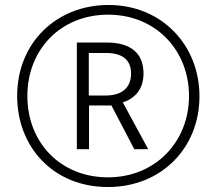

<svg xmlns="http://www.w3.org/2000/svg" viewBox="-20 -743 871 772"><path d="M414 9C628 9 782 -147 782 -356C782 -561 631 -723 416 -723C209 -723 49 -573 49 -357C49 -152 194 9 414 9ZM414 -30C223 -30 90 -170 90 -357C90 -544 224 -684 415 -684C606 -684 740 -541 740 -357C740 -174 606 -30 414 -30ZM289 -143H338V-319H428L520 -143H576L474 -331C523 -348 557 -384 557 -448C557 -533 501 -572 409 -572H289ZM405 -359H337V-530H406C469 -530 507 -505 507 -447C507 -386 465 -359 405 -359Z"/></svg>

Font: Noto Sans Arabic UI Cn Lt
Style: Regular
Weight: 300
Width: 3
Designer: Monotype Design Team, Nadine Chahine and Nizar Qandah
Foundry: Monotype Imaging Inc.
Version: Version 2.010